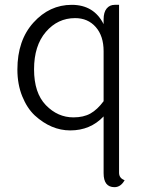

<svg xmlns="http://www.w3.org/2000/svg" viewBox="-20 -532 601 795"><path d="M409 -320Q409 -383 376.5 -420Q344 -457 291 -457Q219 -457 170 -400Q121 -343 121 -245Q121 -147 170 -96.5Q219 -46 284 -46Q326 -46 354.5 -62Q383 -78 409 -113ZM473 -512V183Q473 206 496 214Q480 243 454 243Q409 243 409 185V-50Q354 8 271 8Q192 8 124 -54Q92 -84 72 -133.5Q52 -183 52 -244Q52 -365 118.5 -438.5Q185 -512 277 -512Q369 -512 409 -432V-452Q409 -481 421.5 -496.5Q434 -512 455 -512Z"/></svg>

Font: Laila Light
Style: Regular
Weight: 300
Designer: Hitesh Malaviya
Foundry: Indian Type Foundry
Version: Version 1.302;PS 1.0;hotconv 1.0.78;makeotf.lib2.5.61930; tt